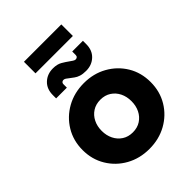

<svg xmlns="http://www.w3.org/2000/svg" viewBox="-245 -976 1108 1108"><g transform="rotate(-45 309.5 -422.0)"><path d="M311.7 12Q233 12 170.2 -23Q107.3 -58 70.5 -119Q33.7 -179.9 33.7 -256.3Q33.7 -332.7 70.5 -393.5Q107.3 -454.3 170.3 -489.5Q233.3 -524.7 312 -524.7Q390.7 -524.7 453.3 -489.5Q516 -454.3 552.7 -393.8Q589.3 -333.3 589.3 -256.1Q589.3 -179.7 552.7 -118.8Q516 -58 453.2 -23Q390.3 12 311.7 12ZM311.6 -123.3Q348.7 -123.3 376 -141Q403.3 -158.7 418.2 -188.8Q433 -218.8 433 -256.6Q433 -294.3 418.2 -324.3Q403.3 -354.3 376 -372Q348.7 -389.7 311.7 -389.7Q274.7 -389.7 247.3 -372Q220 -354.4 205 -324.4Q190 -294.5 190 -256.7Q190 -219 205 -188.9Q220 -158.7 247.3 -141Q274.6 -123.3 311.6 -123.3ZM371.7 -565Q345.3 -565 327.5 -570.7Q309.7 -576.3 297.3 -585.7Q285 -595 272.7 -604Q264.3 -611 256.8 -616Q249.3 -621 241.7 -621Q234.7 -621 229.5 -616.5Q224.3 -612 224.3 -603.7V-575.3H136.7V-602Q136.7 -652 167.8 -681.5Q199 -711 246 -711Q280.3 -711 302.7 -697.8Q325 -684.7 342.3 -672Q351 -666 359.5 -660.2Q368 -654.3 375.7 -654.3Q382.7 -654.3 388.2 -658.8Q393.7 -663.3 393.7 -673V-701H481V-674Q481 -624 449.8 -594.5Q418.7 -565 371.7 -565ZM154.7 -761.7V-856H459.7V-761.7Z"/></g></svg>

Font: MuseoModerno Thin
Style: Regular
Weight: 100
Designer: Pablo Cosgaya, Héctor Gatti, Marcela Romero, and the Authors of The MuseoModerno Project.
Foundry: Omnibus-Type Team
Version: Version 1.003